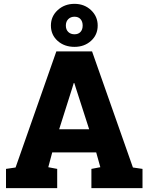

<svg xmlns="http://www.w3.org/2000/svg" viewBox="-20 -978 772 998"><path d="M11.2 0V-100.1L61 -107.4L272.9 -710.9H458.5L670.9 -107.4L720.7 -100.1V0H455.1V-100.1L501.5 -108.9L480 -186H251.5L231 -108.9L277.3 -100.1V0ZM287.6 -306.2H443.4L374 -521.5L366.2 -546.4H363.3L355 -519ZM367.2 -734.4Q314.5 -734.4 279.5 -765.6Q244.6 -796.9 244.6 -845.2Q244.6 -893.1 280 -925.5Q315.4 -958 367.2 -958Q418.5 -958 453.1 -925.3Q487.8 -892.6 487.8 -845.2Q487.8 -796.9 453.1 -765.6Q418.5 -734.4 367.2 -734.4ZM367.2 -799.8Q387.2 -799.8 398.4 -812Q409.7 -824.2 409.7 -845.2Q409.7 -866.2 398.4 -878.7Q387.2 -891.1 367.2 -891.1Q347.7 -891.1 335 -878.7Q322.3 -866.2 322.3 -845.2Q322.3 -824.2 334.7 -812Q347.2 -799.8 367.2 -799.8Z"/></svg>

Font: Roboto Slab LO Black
Style: Regular
Weight: 900
Designer: Google
Version: Version 2.000